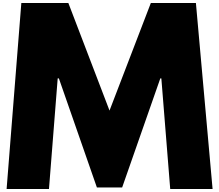

<svg xmlns="http://www.w3.org/2000/svg" viewBox="-20 -1258 1458 1278"><path d="M1113 0H1395L1284 -1238H984L709 -522L435 -1238H122L24 0H306L364 -736H372L625 -10H793L1047 -736H1054Z"/></svg>

Font: Poland Can Into
Style: BigWritings
Weight: 700
Foundry: Cannot Into Space Fonts
Version: Version 0.92